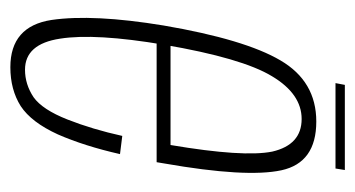

<svg xmlns="http://www.w3.org/2000/svg" viewBox="-181 -517 702 380"><g transform="rotate(90 170.0 -327.0)"><path d="M113 3.5 118 -25.5Q67 -25.5 56.5 -95Q45.5 -164.5 68.5 -300.5Q95 -455.5 131 -514.5Q166 -573 215.5 -573Q266.5 -573 280 -515Q291.5 -458.5 267 -313.5H64.5L60 -286H301Q302.5 -294 303.5 -301Q332 -463.5 317 -533Q302 -602 220.5 -602Q141 -602 99.5 -531Q58 -460.5 30.5 -300Q7.5 -160.5 19.5 -78Q32 3.5 113 3.5ZM118 -25.5 113 3.5Q157.5 3.5 190 -17Q222 -38 246 -90.5Q269 -143 285 -213.5L249 -218Q236 -159 216.5 -109.5Q197 -60 172.5 -42.5Q147 -25.5 118 -25.5ZM144.5 -640H313.5L316.5 -658.5H148Z"/></g></svg>

Font: Anybody Condensed ExtraLight
Style: Italic
Weight: 250
Width: 3
Italic angle: -10°
Version: Version 1.113;gftools[0.9.25]